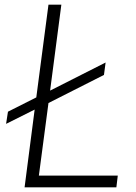

<svg xmlns="http://www.w3.org/2000/svg" viewBox="-20 -800 580 820"><path d="M477 0H85L128 -332L6 -271L14 -323L135 -384L187 -780H242L194 -413L431 -533L424 -480L187 -360L146 -50H483Z"/></svg>

Font: Tanohe Sans Light
Style: Italic
Weight: 300
Designer: Village Type and Design LLC & Cristiano Sobral
Foundry: Cooper Hewitt Smithsonian Design Museum
Version: Version 1.00;September 29, 2021;FontCreator 13.0.0.2655 64-b